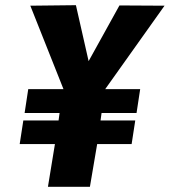

<svg xmlns="http://www.w3.org/2000/svg" viewBox="-20 -721 655 741"><path d="M75 -285 89 -377H225L97 -699L273 -701L322 -485L441 -700L615 -699L386 -377H521L507 -285H372L368 -256H502L488 -165H355L327 0H165L192 -165H56L70 -256H206L210 -285Z"/></svg>

Font: Georama Semi Condensed Black
Style: Italic
Weight: 900
Width: 4
Italic angle: -9°
Designer: Jean-Baptiste Levee
Foundry: Production Type
Version: Version 1.000